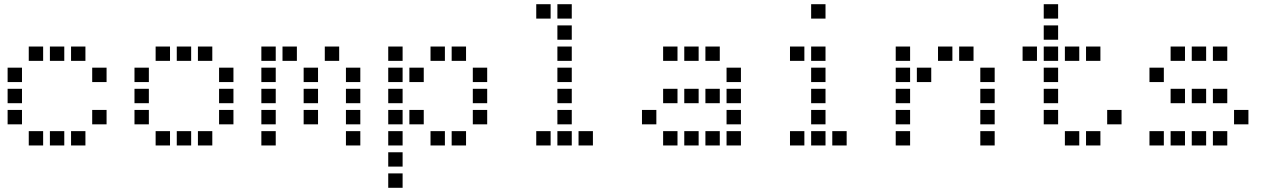

<svg xmlns="http://www.w3.org/2000/svg" viewBox="-20 -704 6040 908"><path d="M117 -484Q116 -484 116 -484Q116 -484 116 -483V-417Q116 -416 116 -416Q116 -416 117 -416H183Q184 -416 184 -416Q184 -416 184 -417V-483Q184 -484 184 -484Q184 -484 183 -484ZM217 -484Q216 -484 216 -484Q216 -484 216 -483V-417Q216 -416 216 -416Q216 -416 217 -416H283Q284 -416 284 -416Q284 -416 284 -417V-483Q284 -484 284 -484Q284 -484 283 -484ZM317 -484Q316 -484 316 -484Q316 -484 316 -483V-417Q316 -416 316 -416Q316 -416 317 -416H383Q384 -416 384 -416Q384 -416 384 -417V-483Q384 -484 384 -484Q384 -484 383 -484ZM17 -384Q16 -384 16 -384Q16 -384 16 -383V-317Q16 -316 16 -316Q16 -316 17 -316H83Q84 -316 84 -316Q84 -316 84 -317V-383Q84 -384 84 -384Q84 -384 83 -384ZM417 -384Q416 -384 416 -384Q416 -384 416 -383V-317Q416 -316 416 -316Q416 -316 417 -316H483Q484 -316 484 -316Q484 -316 484 -317V-383Q484 -384 484 -384Q484 -384 483 -384ZM17 -284Q16 -284 16 -284Q16 -284 16 -283V-217Q16 -216 16 -216Q16 -216 17 -216H83Q84 -216 84 -216Q84 -216 84 -217V-283Q84 -284 84 -284Q84 -284 83 -284ZM17 -184Q16 -184 16 -184Q16 -184 16 -183V-117Q16 -116 16 -116Q16 -116 17 -116H83Q84 -116 84 -116Q84 -116 84 -117V-183Q84 -184 84 -184Q84 -184 83 -184ZM417 -184Q416 -184 416 -184Q416 -184 416 -183V-117Q416 -116 416 -116Q416 -116 417 -116H483Q484 -116 484 -116Q484 -116 484 -117V-183Q484 -184 484 -184Q484 -184 483 -184ZM117 -84Q116 -84 116 -84Q116 -84 116 -83V-17Q116 -16 116 -16Q116 -16 117 -16H183Q184 -16 184 -16Q184 -16 184 -17V-83Q184 -84 184 -84Q184 -84 183 -84ZM217 -84Q216 -84 216 -84Q216 -84 216 -83V-17Q216 -16 216 -16Q216 -16 217 -16H283Q284 -16 284 -16Q284 -16 284 -17V-83Q284 -84 284 -84Q284 -84 283 -84ZM317 -84Q316 -84 316 -84Q316 -84 316 -83V-17Q316 -16 316 -16Q316 -16 317 -16H383Q384 -16 384 -16Q384 -16 384 -17V-83Q384 -84 384 -84Q384 -84 383 -84Z M717 -484Q716 -484 716 -484Q716 -484 716 -483V-417Q716 -416 716 -416Q716 -416 717 -416H783Q784 -416 784 -416Q784 -416 784 -417V-483Q784 -484 784 -484Q784 -484 783 -484ZM817 -484Q816 -484 816 -484Q816 -484 816 -483V-417Q816 -416 816 -416Q816 -416 817 -416H883Q884 -416 884 -416Q884 -416 884 -417V-483Q884 -484 884 -484Q884 -484 883 -484ZM917 -484Q916 -484 916 -484Q916 -484 916 -483V-417Q916 -416 916 -416Q916 -416 917 -416H983Q984 -416 984 -416Q984 -416 984 -417V-483Q984 -484 984 -484Q984 -484 983 -484ZM617 -384Q616 -384 616 -384Q616 -384 616 -383V-317Q616 -316 616 -316Q616 -316 617 -316H683Q684 -316 684 -316Q684 -316 684 -317V-383Q684 -384 684 -384Q684 -384 683 -384ZM1017 -384Q1016 -384 1016 -384Q1016 -384 1016 -383V-317Q1016 -316 1016 -316Q1016 -316 1017 -316H1083Q1084 -316 1084 -316Q1084 -316 1084 -317V-383Q1084 -384 1084 -384Q1084 -384 1083 -384ZM617 -284Q616 -284 616 -284Q616 -284 616 -283V-217Q616 -216 616 -216Q616 -216 617 -216H683Q684 -216 684 -216Q684 -216 684 -217V-283Q684 -284 684 -284Q684 -284 683 -284ZM1017 -284Q1016 -284 1016 -284Q1016 -284 1016 -283V-217Q1016 -216 1016 -216Q1016 -216 1017 -216H1083Q1084 -216 1084 -216Q1084 -216 1084 -217V-283Q1084 -284 1084 -284Q1084 -284 1083 -284ZM617 -184Q616 -184 616 -184Q616 -184 616 -183V-117Q616 -116 616 -116Q616 -116 617 -116H683Q684 -116 684 -116Q684 -116 684 -117V-183Q684 -184 684 -184Q684 -184 683 -184ZM1017 -184Q1016 -184 1016 -184Q1016 -184 1016 -183V-117Q1016 -116 1016 -116Q1016 -116 1017 -116H1083Q1084 -116 1084 -116Q1084 -116 1084 -117V-183Q1084 -184 1084 -184Q1084 -184 1083 -184ZM717 -84Q716 -84 716 -84Q716 -84 716 -83V-17Q716 -16 716 -16Q716 -16 717 -16H783Q784 -16 784 -16Q784 -16 784 -17V-83Q784 -84 784 -84Q784 -84 783 -84ZM817 -84Q816 -84 816 -84Q816 -84 816 -83V-17Q816 -16 816 -16Q816 -16 817 -16H883Q884 -16 884 -16Q884 -16 884 -17V-83Q884 -84 884 -84Q884 -84 883 -84ZM917 -84Q916 -84 916 -84Q916 -84 916 -83V-17Q916 -16 916 -16Q916 -16 917 -16H983Q984 -16 984 -16Q984 -16 984 -17V-83Q984 -84 984 -84Q984 -84 983 -84Z M1217 -484Q1216 -484 1216 -484Q1216 -484 1216 -483V-417Q1216 -416 1216 -416Q1216 -416 1217 -416H1283Q1284 -416 1284 -416Q1284 -416 1284 -417V-483Q1284 -484 1284 -484Q1284 -484 1283 -484ZM1317 -484Q1316 -484 1316 -484Q1316 -484 1316 -483V-417Q1316 -416 1316 -416Q1316 -416 1317 -416H1383Q1384 -416 1384 -416Q1384 -416 1384 -417V-483Q1384 -484 1384 -484Q1384 -484 1383 -484ZM1517 -484Q1516 -484 1516 -484Q1516 -484 1516 -483V-417Q1516 -416 1516 -416Q1516 -416 1517 -416H1583Q1584 -416 1584 -416Q1584 -416 1584 -417V-483Q1584 -484 1584 -484Q1584 -484 1583 -484ZM1217 -384Q1216 -384 1216 -384Q1216 -384 1216 -383V-317Q1216 -316 1216 -316Q1216 -316 1217 -316H1283Q1284 -316 1284 -316Q1284 -316 1284 -317V-383Q1284 -384 1284 -384Q1284 -384 1283 -384ZM1417 -384Q1416 -384 1416 -384Q1416 -384 1416 -383V-317Q1416 -316 1416 -316Q1416 -316 1417 -316H1483Q1484 -316 1484 -316Q1484 -316 1484 -317V-383Q1484 -384 1484 -384Q1484 -384 1483 -384ZM1617 -384Q1616 -384 1616 -384Q1616 -384 1616 -383V-317Q1616 -316 1616 -316Q1616 -316 1617 -316H1683Q1684 -316 1684 -316Q1684 -316 1684 -317V-383Q1684 -384 1684 -384Q1684 -384 1683 -384ZM1217 -284Q1216 -284 1216 -284Q1216 -284 1216 -283V-217Q1216 -216 1216 -216Q1216 -216 1217 -216H1283Q1284 -216 1284 -216Q1284 -216 1284 -217V-283Q1284 -284 1284 -284Q1284 -284 1283 -284ZM1417 -284Q1416 -284 1416 -284Q1416 -284 1416 -283V-217Q1416 -216 1416 -216Q1416 -216 1417 -216H1483Q1484 -216 1484 -216Q1484 -216 1484 -217V-283Q1484 -284 1484 -284Q1484 -284 1483 -284ZM1617 -284Q1616 -284 1616 -284Q1616 -284 1616 -283V-217Q1616 -216 1616 -216Q1616 -216 1617 -216H1683Q1684 -216 1684 -216Q1684 -216 1684 -217V-283Q1684 -284 1684 -284Q1684 -284 1683 -284ZM1217 -184Q1216 -184 1216 -184Q1216 -184 1216 -183V-117Q1216 -116 1216 -116Q1216 -116 1217 -116H1283Q1284 -116 1284 -116Q1284 -116 1284 -117V-183Q1284 -184 1284 -184Q1284 -184 1283 -184ZM1417 -184Q1416 -184 1416 -184Q1416 -184 1416 -183V-117Q1416 -116 1416 -116Q1416 -116 1417 -116H1483Q1484 -116 1484 -116Q1484 -116 1484 -117V-183Q1484 -184 1484 -184Q1484 -184 1483 -184ZM1617 -184Q1616 -184 1616 -184Q1616 -184 1616 -183V-117Q1616 -116 1616 -116Q1616 -116 1617 -116H1683Q1684 -116 1684 -116Q1684 -116 1684 -117V-183Q1684 -184 1684 -184Q1684 -184 1683 -184ZM1217 -84Q1216 -84 1216 -84Q1216 -84 1216 -83V-17Q1216 -16 1216 -16Q1216 -16 1217 -16H1283Q1284 -16 1284 -16Q1284 -16 1284 -17V-83Q1284 -84 1284 -84Q1284 -84 1283 -84ZM1617 -84Q1616 -84 1616 -84Q1616 -84 1616 -83V-17Q1616 -16 1616 -16Q1616 -16 1617 -16H1683Q1684 -16 1684 -16Q1684 -16 1684 -17V-83Q1684 -84 1684 -84Q1684 -84 1683 -84Z M1817 -484Q1816 -484 1816 -484Q1816 -484 1816 -483V-417Q1816 -416 1816 -416Q1816 -416 1817 -416H1883Q1884 -416 1884 -416Q1884 -416 1884 -417V-483Q1884 -484 1884 -484Q1884 -484 1883 -484ZM2017 -484Q2016 -484 2016 -484Q2016 -484 2016 -483V-417Q2016 -416 2016 -416Q2016 -416 2017 -416H2083Q2084 -416 2084 -416Q2084 -416 2084 -417V-483Q2084 -484 2084 -484Q2084 -484 2083 -484ZM2117 -484Q2116 -484 2116 -484Q2116 -484 2116 -483V-417Q2116 -416 2116 -416Q2116 -416 2117 -416H2183Q2184 -416 2184 -416Q2184 -416 2184 -417V-483Q2184 -484 2184 -484Q2184 -484 2183 -484ZM1817 -384Q1816 -384 1816 -384Q1816 -384 1816 -383V-317Q1816 -316 1816 -316Q1816 -316 1817 -316H1883Q1884 -316 1884 -316Q1884 -316 1884 -317V-383Q1884 -384 1884 -384Q1884 -384 1883 -384ZM1917 -384Q1916 -384 1916 -384Q1916 -384 1916 -383V-317Q1916 -316 1916 -316Q1916 -316 1917 -316H1983Q1984 -316 1984 -316Q1984 -316 1984 -317V-383Q1984 -384 1984 -384Q1984 -384 1983 -384ZM2217 -384Q2216 -384 2216 -384Q2216 -384 2216 -383V-317Q2216 -316 2216 -316Q2216 -316 2217 -316H2283Q2284 -316 2284 -316Q2284 -316 2284 -317V-383Q2284 -384 2284 -384Q2284 -384 2283 -384ZM1817 -284Q1816 -284 1816 -284Q1816 -284 1816 -283V-217Q1816 -216 1816 -216Q1816 -216 1817 -216H1883Q1884 -216 1884 -216Q1884 -216 1884 -217V-283Q1884 -284 1884 -284Q1884 -284 1883 -284ZM2217 -284Q2216 -284 2216 -284Q2216 -284 2216 -283V-217Q2216 -216 2216 -216Q2216 -216 2217 -216H2283Q2284 -216 2284 -216Q2284 -216 2284 -217V-283Q2284 -284 2284 -284Q2284 -284 2283 -284ZM1817 -184Q1816 -184 1816 -184Q1816 -184 1816 -183V-117Q1816 -116 1816 -116Q1816 -116 1817 -116H1883Q1884 -116 1884 -116Q1884 -116 1884 -117V-183Q1884 -184 1884 -184Q1884 -184 1883 -184ZM1917 -184Q1916 -184 1916 -184Q1916 -184 1916 -183V-117Q1916 -116 1916 -116Q1916 -116 1917 -116H1983Q1984 -116 1984 -116Q1984 -116 1984 -117V-183Q1984 -184 1984 -184Q1984 -184 1983 -184ZM2217 -184Q2216 -184 2216 -184Q2216 -184 2216 -183V-117Q2216 -116 2216 -116Q2216 -116 2217 -116H2283Q2284 -116 2284 -116Q2284 -116 2284 -117V-183Q2284 -184 2284 -184Q2284 -184 2283 -184ZM1817 -84Q1816 -84 1816 -84Q1816 -84 1816 -83V-17Q1816 -16 1816 -16Q1816 -16 1817 -16H1883Q1884 -16 1884 -16Q1884 -16 1884 -17V-83Q1884 -84 1884 -84Q1884 -84 1883 -84ZM2017 -84Q2016 -84 2016 -84Q2016 -84 2016 -83V-17Q2016 -16 2016 -16Q2016 -16 2017 -16H2083Q2084 -16 2084 -16Q2084 -16 2084 -17V-83Q2084 -84 2084 -84Q2084 -84 2083 -84ZM2117 -84Q2116 -84 2116 -84Q2116 -84 2116 -83V-17Q2116 -16 2116 -16Q2116 -16 2117 -16H2183Q2184 -16 2184 -16Q2184 -16 2184 -17V-83Q2184 -84 2184 -84Q2184 -84 2183 -84ZM1817 16Q1816 16 1816 16Q1816 16 1816 17V83Q1816 84 1816 84Q1816 84 1817 84H1883Q1884 84 1884 84Q1884 84 1884 83V17Q1884 16 1884 16Q1884 16 1883 16ZM1817 116Q1816 116 1816 116Q1816 116 1816 117V183Q1816 184 1816 184Q1816 184 1817 184H1883Q1884 184 1884 184Q1884 184 1884 183V117Q1884 116 1884 116Q1884 116 1883 116Z M2517 -684Q2516 -684 2516 -684Q2516 -684 2516 -683V-617Q2516 -616 2516 -616Q2516 -616 2517 -616H2583Q2584 -616 2584 -616Q2584 -616 2584 -617V-683Q2584 -684 2584 -684Q2584 -684 2583 -684ZM2617 -684Q2616 -684 2616 -684Q2616 -684 2616 -683V-617Q2616 -616 2616 -616Q2616 -616 2617 -616H2683Q2684 -616 2684 -616Q2684 -616 2684 -617V-683Q2684 -684 2684 -684Q2684 -684 2683 -684ZM2617 -584Q2616 -584 2616 -584Q2616 -584 2616 -583V-517Q2616 -516 2616 -516Q2616 -516 2617 -516H2683Q2684 -516 2684 -516Q2684 -516 2684 -517V-583Q2684 -584 2684 -584Q2684 -584 2683 -584ZM2617 -484Q2616 -484 2616 -484Q2616 -484 2616 -483V-417Q2616 -416 2616 -416Q2616 -416 2617 -416H2683Q2684 -416 2684 -416Q2684 -416 2684 -417V-483Q2684 -484 2684 -484Q2684 -484 2683 -484ZM2617 -384Q2616 -384 2616 -384Q2616 -384 2616 -383V-317Q2616 -316 2616 -316Q2616 -316 2617 -316H2683Q2684 -316 2684 -316Q2684 -316 2684 -317V-383Q2684 -384 2684 -384Q2684 -384 2683 -384ZM2617 -284Q2616 -284 2616 -284Q2616 -284 2616 -283V-217Q2616 -216 2616 -216Q2616 -216 2617 -216H2683Q2684 -216 2684 -216Q2684 -216 2684 -217V-283Q2684 -284 2684 -284Q2684 -284 2683 -284ZM2617 -184Q2616 -184 2616 -184Q2616 -184 2616 -183V-117Q2616 -116 2616 -116Q2616 -116 2617 -116H2683Q2684 -116 2684 -116Q2684 -116 2684 -117V-183Q2684 -184 2684 -184Q2684 -184 2683 -184ZM2517 -84Q2516 -84 2516 -84Q2516 -84 2516 -83V-17Q2516 -16 2516 -16Q2516 -16 2517 -16H2583Q2584 -16 2584 -16Q2584 -16 2584 -17V-83Q2584 -84 2584 -84Q2584 -84 2583 -84ZM2617 -84Q2616 -84 2616 -84Q2616 -84 2616 -83V-17Q2616 -16 2616 -16Q2616 -16 2617 -16H2683Q2684 -16 2684 -16Q2684 -16 2684 -17V-83Q2684 -84 2684 -84Q2684 -84 2683 -84ZM2717 -84Q2716 -84 2716 -84Q2716 -84 2716 -83V-17Q2716 -16 2716 -16Q2716 -16 2717 -16H2783Q2784 -16 2784 -16Q2784 -16 2784 -17V-83Q2784 -84 2784 -84Q2784 -84 2783 -84Z M3117 -484Q3116 -484 3116 -484Q3116 -484 3116 -483V-417Q3116 -416 3116 -416Q3116 -416 3117 -416H3183Q3184 -416 3184 -416Q3184 -416 3184 -417V-483Q3184 -484 3184 -484Q3184 -484 3183 -484ZM3217 -484Q3216 -484 3216 -484Q3216 -484 3216 -483V-417Q3216 -416 3216 -416Q3216 -416 3217 -416H3283Q3284 -416 3284 -416Q3284 -416 3284 -417V-483Q3284 -484 3284 -484Q3284 -484 3283 -484ZM3317 -484Q3316 -484 3316 -484Q3316 -484 3316 -483V-417Q3316 -416 3316 -416Q3316 -416 3317 -416H3383Q3384 -416 3384 -416Q3384 -416 3384 -417V-483Q3384 -484 3384 -484Q3384 -484 3383 -484ZM3417 -384Q3416 -384 3416 -384Q3416 -384 3416 -383V-317Q3416 -316 3416 -316Q3416 -316 3417 -316H3483Q3484 -316 3484 -316Q3484 -316 3484 -317V-383Q3484 -384 3484 -384Q3484 -384 3483 -384ZM3117 -284Q3116 -284 3116 -284Q3116 -284 3116 -283V-217Q3116 -216 3116 -216Q3116 -216 3117 -216H3183Q3184 -216 3184 -216Q3184 -216 3184 -217V-283Q3184 -284 3184 -284Q3184 -284 3183 -284ZM3217 -284Q3216 -284 3216 -284Q3216 -284 3216 -283V-217Q3216 -216 3216 -216Q3216 -216 3217 -216H3283Q3284 -216 3284 -216Q3284 -216 3284 -217V-283Q3284 -284 3284 -284Q3284 -284 3283 -284ZM3317 -284Q3316 -284 3316 -284Q3316 -284 3316 -283V-217Q3316 -216 3316 -216Q3316 -216 3317 -216H3383Q3384 -216 3384 -216Q3384 -216 3384 -217V-283Q3384 -284 3384 -284Q3384 -284 3383 -284ZM3417 -284Q3416 -284 3416 -284Q3416 -284 3416 -283V-217Q3416 -216 3416 -216Q3416 -216 3417 -216H3483Q3484 -216 3484 -216Q3484 -216 3484 -217V-283Q3484 -284 3484 -284Q3484 -284 3483 -284ZM3017 -184Q3016 -184 3016 -184Q3016 -184 3016 -183V-117Q3016 -116 3016 -116Q3016 -116 3017 -116H3083Q3084 -116 3084 -116Q3084 -116 3084 -117V-183Q3084 -184 3084 -184Q3084 -184 3083 -184ZM3417 -184Q3416 -184 3416 -184Q3416 -184 3416 -183V-117Q3416 -116 3416 -116Q3416 -116 3417 -116H3483Q3484 -116 3484 -116Q3484 -116 3484 -117V-183Q3484 -184 3484 -184Q3484 -184 3483 -184ZM3117 -84Q3116 -84 3116 -84Q3116 -84 3116 -83V-17Q3116 -16 3116 -16Q3116 -16 3117 -16H3183Q3184 -16 3184 -16Q3184 -16 3184 -17V-83Q3184 -84 3184 -84Q3184 -84 3183 -84ZM3217 -84Q3216 -84 3216 -84Q3216 -84 3216 -83V-17Q3216 -16 3216 -16Q3216 -16 3217 -16H3283Q3284 -16 3284 -16Q3284 -16 3284 -17V-83Q3284 -84 3284 -84Q3284 -84 3283 -84ZM3317 -84Q3316 -84 3316 -84Q3316 -84 3316 -83V-17Q3316 -16 3316 -16Q3316 -16 3317 -16H3383Q3384 -16 3384 -16Q3384 -16 3384 -17V-83Q3384 -84 3384 -84Q3384 -84 3383 -84ZM3417 -84Q3416 -84 3416 -84Q3416 -84 3416 -83V-17Q3416 -16 3416 -16Q3416 -16 3417 -16H3483Q3484 -16 3484 -16Q3484 -16 3484 -17V-83Q3484 -84 3484 -84Q3484 -84 3483 -84Z M3817 -684Q3816 -684 3816 -684Q3816 -684 3816 -683V-617Q3816 -616 3816 -616Q3816 -616 3817 -616H3883Q3884 -616 3884 -616Q3884 -616 3884 -617V-683Q3884 -684 3884 -684Q3884 -684 3883 -684ZM3717 -484Q3716 -484 3716 -484Q3716 -484 3716 -483V-417Q3716 -416 3716 -416Q3716 -416 3717 -416H3783Q3784 -416 3784 -416Q3784 -416 3784 -417V-483Q3784 -484 3784 -484Q3784 -484 3783 -484ZM3817 -484Q3816 -484 3816 -484Q3816 -484 3816 -483V-417Q3816 -416 3816 -416Q3816 -416 3817 -416H3883Q3884 -416 3884 -416Q3884 -416 3884 -417V-483Q3884 -484 3884 -484Q3884 -484 3883 -484ZM3817 -384Q3816 -384 3816 -384Q3816 -384 3816 -383V-317Q3816 -316 3816 -316Q3816 -316 3817 -316H3883Q3884 -316 3884 -316Q3884 -316 3884 -317V-383Q3884 -384 3884 -384Q3884 -384 3883 -384ZM3817 -284Q3816 -284 3816 -284Q3816 -284 3816 -283V-217Q3816 -216 3816 -216Q3816 -216 3817 -216H3883Q3884 -216 3884 -216Q3884 -216 3884 -217V-283Q3884 -284 3884 -284Q3884 -284 3883 -284ZM3817 -184Q3816 -184 3816 -184Q3816 -184 3816 -183V-117Q3816 -116 3816 -116Q3816 -116 3817 -116H3883Q3884 -116 3884 -116Q3884 -116 3884 -117V-183Q3884 -184 3884 -184Q3884 -184 3883 -184ZM3717 -84Q3716 -84 3716 -84Q3716 -84 3716 -83V-17Q3716 -16 3716 -16Q3716 -16 3717 -16H3783Q3784 -16 3784 -16Q3784 -16 3784 -17V-83Q3784 -84 3784 -84Q3784 -84 3783 -84ZM3817 -84Q3816 -84 3816 -84Q3816 -84 3816 -83V-17Q3816 -16 3816 -16Q3816 -16 3817 -16H3883Q3884 -16 3884 -16Q3884 -16 3884 -17V-83Q3884 -84 3884 -84Q3884 -84 3883 -84ZM3917 -84Q3916 -84 3916 -84Q3916 -84 3916 -83V-17Q3916 -16 3916 -16Q3916 -16 3917 -16H3983Q3984 -16 3984 -16Q3984 -16 3984 -17V-83Q3984 -84 3984 -84Q3984 -84 3983 -84Z M4217 -484Q4216 -484 4216 -484Q4216 -484 4216 -483V-417Q4216 -416 4216 -416Q4216 -416 4217 -416H4283Q4284 -416 4284 -416Q4284 -416 4284 -417V-483Q4284 -484 4284 -484Q4284 -484 4283 -484ZM4417 -484Q4416 -484 4416 -484Q4416 -484 4416 -483V-417Q4416 -416 4416 -416Q4416 -416 4417 -416H4483Q4484 -416 4484 -416Q4484 -416 4484 -417V-483Q4484 -484 4484 -484Q4484 -484 4483 -484ZM4517 -484Q4516 -484 4516 -484Q4516 -484 4516 -483V-417Q4516 -416 4516 -416Q4516 -416 4517 -416H4583Q4584 -416 4584 -416Q4584 -416 4584 -417V-483Q4584 -484 4584 -484Q4584 -484 4583 -484ZM4217 -384Q4216 -384 4216 -384Q4216 -384 4216 -383V-317Q4216 -316 4216 -316Q4216 -316 4217 -316H4283Q4284 -316 4284 -316Q4284 -316 4284 -317V-383Q4284 -384 4284 -384Q4284 -384 4283 -384ZM4317 -384Q4316 -384 4316 -384Q4316 -384 4316 -383V-317Q4316 -316 4316 -316Q4316 -316 4317 -316H4383Q4384 -316 4384 -316Q4384 -316 4384 -317V-383Q4384 -384 4384 -384Q4384 -384 4383 -384ZM4617 -384Q4616 -384 4616 -384Q4616 -384 4616 -383V-317Q4616 -316 4616 -316Q4616 -316 4617 -316H4683Q4684 -316 4684 -316Q4684 -316 4684 -317V-383Q4684 -384 4684 -384Q4684 -384 4683 -384ZM4217 -284Q4216 -284 4216 -284Q4216 -284 4216 -283V-217Q4216 -216 4216 -216Q4216 -216 4217 -216H4283Q4284 -216 4284 -216Q4284 -216 4284 -217V-283Q4284 -284 4284 -284Q4284 -284 4283 -284ZM4617 -284Q4616 -284 4616 -284Q4616 -284 4616 -283V-217Q4616 -216 4616 -216Q4616 -216 4617 -216H4683Q4684 -216 4684 -216Q4684 -216 4684 -217V-283Q4684 -284 4684 -284Q4684 -284 4683 -284ZM4217 -184Q4216 -184 4216 -184Q4216 -184 4216 -183V-117Q4216 -116 4216 -116Q4216 -116 4217 -116H4283Q4284 -116 4284 -116Q4284 -116 4284 -117V-183Q4284 -184 4284 -184Q4284 -184 4283 -184ZM4617 -184Q4616 -184 4616 -184Q4616 -184 4616 -183V-117Q4616 -116 4616 -116Q4616 -116 4617 -116H4683Q4684 -116 4684 -116Q4684 -116 4684 -117V-183Q4684 -184 4684 -184Q4684 -184 4683 -184ZM4217 -84Q4216 -84 4216 -84Q4216 -84 4216 -83V-17Q4216 -16 4216 -16Q4216 -16 4217 -16H4283Q4284 -16 4284 -16Q4284 -16 4284 -17V-83Q4284 -84 4284 -84Q4284 -84 4283 -84ZM4617 -84Q4616 -84 4616 -84Q4616 -84 4616 -83V-17Q4616 -16 4616 -16Q4616 -16 4617 -16H4683Q4684 -16 4684 -16Q4684 -16 4684 -17V-83Q4684 -84 4684 -84Q4684 -84 4683 -84Z M4917 -684Q4916 -684 4916 -684Q4916 -684 4916 -683V-617Q4916 -616 4916 -616Q4916 -616 4917 -616H4983Q4984 -616 4984 -616Q4984 -616 4984 -617V-683Q4984 -684 4984 -684Q4984 -684 4983 -684ZM4917 -584Q4916 -584 4916 -584Q4916 -584 4916 -583V-517Q4916 -516 4916 -516Q4916 -516 4917 -516H4983Q4984 -516 4984 -516Q4984 -516 4984 -517V-583Q4984 -584 4984 -584Q4984 -584 4983 -584ZM4817 -484Q4816 -484 4816 -484Q4816 -484 4816 -483V-417Q4816 -416 4816 -416Q4816 -416 4817 -416H4883Q4884 -416 4884 -416Q4884 -416 4884 -417V-483Q4884 -484 4884 -484Q4884 -484 4883 -484ZM4917 -484Q4916 -484 4916 -484Q4916 -484 4916 -483V-417Q4916 -416 4916 -416Q4916 -416 4917 -416H4983Q4984 -416 4984 -416Q4984 -416 4984 -417V-483Q4984 -484 4984 -484Q4984 -484 4983 -484ZM5017 -484Q5016 -484 5016 -484Q5016 -484 5016 -483V-417Q5016 -416 5016 -416Q5016 -416 5017 -416H5083Q5084 -416 5084 -416Q5084 -416 5084 -417V-483Q5084 -484 5084 -484Q5084 -484 5083 -484ZM5117 -484Q5116 -484 5116 -484Q5116 -484 5116 -483V-417Q5116 -416 5116 -416Q5116 -416 5117 -416H5183Q5184 -416 5184 -416Q5184 -416 5184 -417V-483Q5184 -484 5184 -484Q5184 -484 5183 -484ZM4917 -384Q4916 -384 4916 -384Q4916 -384 4916 -383V-317Q4916 -316 4916 -316Q4916 -316 4917 -316H4983Q4984 -316 4984 -316Q4984 -316 4984 -317V-383Q4984 -384 4984 -384Q4984 -384 4983 -384ZM4917 -284Q4916 -284 4916 -284Q4916 -284 4916 -283V-217Q4916 -216 4916 -216Q4916 -216 4917 -216H4983Q4984 -216 4984 -216Q4984 -216 4984 -217V-283Q4984 -284 4984 -284Q4984 -284 4983 -284ZM4917 -184Q4916 -184 4916 -184Q4916 -184 4916 -183V-117Q4916 -116 4916 -116Q4916 -116 4917 -116H4983Q4984 -116 4984 -116Q4984 -116 4984 -117V-183Q4984 -184 4984 -184Q4984 -184 4983 -184ZM5217 -184Q5216 -184 5216 -184Q5216 -184 5216 -183V-117Q5216 -116 5216 -116Q5216 -116 5217 -116H5283Q5284 -116 5284 -116Q5284 -116 5284 -117V-183Q5284 -184 5284 -184Q5284 -184 5283 -184ZM5017 -84Q5016 -84 5016 -84Q5016 -84 5016 -83V-17Q5016 -16 5016 -16Q5016 -16 5017 -16H5083Q5084 -16 5084 -16Q5084 -16 5084 -17V-83Q5084 -84 5084 -84Q5084 -84 5083 -84ZM5117 -84Q5116 -84 5116 -84Q5116 -84 5116 -83V-17Q5116 -16 5116 -16Q5116 -16 5117 -16H5183Q5184 -16 5184 -16Q5184 -16 5184 -17V-83Q5184 -84 5184 -84Q5184 -84 5183 -84Z M5517 -484Q5516 -484 5516 -484Q5516 -484 5516 -483V-417Q5516 -416 5516 -416Q5516 -416 5517 -416H5583Q5584 -416 5584 -416Q5584 -416 5584 -417V-483Q5584 -484 5584 -484Q5584 -484 5583 -484ZM5617 -484Q5616 -484 5616 -484Q5616 -484 5616 -483V-417Q5616 -416 5616 -416Q5616 -416 5617 -416H5683Q5684 -416 5684 -416Q5684 -416 5684 -417V-483Q5684 -484 5684 -484Q5684 -484 5683 -484ZM5717 -484Q5716 -484 5716 -484Q5716 -484 5716 -483V-417Q5716 -416 5716 -416Q5716 -416 5717 -416H5783Q5784 -416 5784 -416Q5784 -416 5784 -417V-483Q5784 -484 5784 -484Q5784 -484 5783 -484ZM5417 -384Q5416 -384 5416 -384Q5416 -384 5416 -383V-317Q5416 -316 5416 -316Q5416 -316 5417 -316H5483Q5484 -316 5484 -316Q5484 -316 5484 -317V-383Q5484 -384 5484 -384Q5484 -384 5483 -384ZM5517 -284Q5516 -284 5516 -284Q5516 -284 5516 -283V-217Q5516 -216 5516 -216Q5516 -216 5517 -216H5583Q5584 -216 5584 -216Q5584 -216 5584 -217V-283Q5584 -284 5584 -284Q5584 -284 5583 -284ZM5617 -284Q5616 -284 5616 -284Q5616 -284 5616 -283V-217Q5616 -216 5616 -216Q5616 -216 5617 -216H5683Q5684 -216 5684 -216Q5684 -216 5684 -217V-283Q5684 -284 5684 -284Q5684 -284 5683 -284ZM5717 -284Q5716 -284 5716 -284Q5716 -284 5716 -283V-217Q5716 -216 5716 -216Q5716 -216 5717 -216H5783Q5784 -216 5784 -216Q5784 -216 5784 -217V-283Q5784 -284 5784 -284Q5784 -284 5783 -284ZM5817 -184Q5816 -184 5816 -184Q5816 -184 5816 -183V-117Q5816 -116 5816 -116Q5816 -116 5817 -116H5883Q5884 -116 5884 -116Q5884 -116 5884 -117V-183Q5884 -184 5884 -184Q5884 -184 5883 -184ZM5417 -84Q5416 -84 5416 -84Q5416 -84 5416 -83V-17Q5416 -16 5416 -16Q5416 -16 5417 -16H5483Q5484 -16 5484 -16Q5484 -16 5484 -17V-83Q5484 -84 5484 -84Q5484 -84 5483 -84ZM5517 -84Q5516 -84 5516 -84Q5516 -84 5516 -83V-17Q5516 -16 5516 -16Q5516 -16 5517 -16H5583Q5584 -16 5584 -16Q5584 -16 5584 -17V-83Q5584 -84 5584 -84Q5584 -84 5583 -84ZM5617 -84Q5616 -84 5616 -84Q5616 -84 5616 -83V-17Q5616 -16 5616 -16Q5616 -16 5617 -16H5683Q5684 -16 5684 -16Q5684 -16 5684 -17V-83Q5684 -84 5684 -84Q5684 -84 5683 -84ZM5717 -84Q5716 -84 5716 -84Q5716 -84 5716 -83V-17Q5716 -16 5716 -16Q5716 -16 5717 -16H5783Q5784 -16 5784 -16Q5784 -16 5784 -17V-83Q5784 -84 5784 -84Q5784 -84 5783 -84Z"/></svg>

Font: Doto SemiBold
Style: Regular
Weight: 600
Monospace: yes
Version: Version 1.000